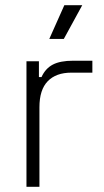

<svg xmlns="http://www.w3.org/2000/svg" viewBox="-20 -720 400 740"><path d="M130 -423H140Q155 -456 183.5 -471Q212 -486 262 -486H336V-440H255Q196 -440 164 -407Q132 -374 132 -307V0H82V-484H130ZM297 -700 226 -570H170L228 -700Z"/></svg>

Font: Space Grotesk Variable
Style: Regular
Weight: 400
Designer: Florian Karsten (Space Grotesk), Colophon Foundry (Space Mono)
Foundry: Florian Karsten
Version: Version 1.106